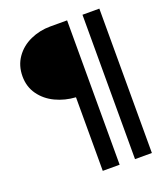

<svg xmlns="http://www.w3.org/2000/svg" viewBox="-156 -872 952 1091"><g transform="rotate(-20 320.5 -326.5)"><path d="M276 -335Q211 -339 155 -365.5Q99 -392 65 -439.5Q31 -487 31 -550Q31 -615 65 -663.5Q99 -712 155.5 -737.5Q212 -763 276 -763H378V110H276ZM573 110H471V-763H573Z"/></g></svg>

Font: Open Sauce Sans
Style: Bold
Weight: 700
Designer: Alfredo Marco Pradil
Foundry: Creative Sauce Fz LLC
Version: Version 1.477